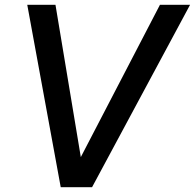

<svg xmlns="http://www.w3.org/2000/svg" viewBox="-20 -783 815 803"><path d="M365 0H234L94 -763H212L318 -126L649 -763H775Z"/></svg>

Font: Open Sauce One Medium Italic
Style: Regular
Weight: 500
Italic angle: -10°
Designer: Alfredo Marco Pradil
Foundry: Creative Sauce Fz LLC
Version: Version 1.477